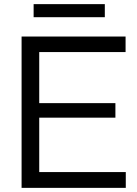

<svg xmlns="http://www.w3.org/2000/svg" viewBox="-20 -905 662 925"><path d="M84 0V-729H585V-654H149L169 -674V-56L149 -76H586V0ZM149 -338V-408H536V-338ZM142 -822V-885H485V-822Z"/></svg>

Font: Mona Sans ExtraLight
Style: Regular
Weight: 400
Version: Version 2.000